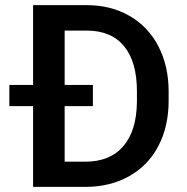

<svg xmlns="http://www.w3.org/2000/svg" viewBox="-20 -731 730 751"><path d="M16.6 0ZM109.4 0V-710.9H319.3Q413.6 -710.9 486.6 -668.9Q559.6 -627 599.6 -549.8Q639.6 -472.7 639.6 -373V-337.4Q639.6 -236.3 599.4 -159.7Q559.1 -83 484.6 -41.5Q410.2 0 314 0ZM232.9 -611.3V-98.6H313.5Q410.6 -98.6 462.6 -159.4Q514.6 -220.2 515.6 -334V-373.5Q515.6 -489.3 465.3 -550.3Q415 -611.3 319.3 -611.3ZM343.3 -315.9H16.6V-398.9H343.3Z"/></svg>

Font: Roboto Medium
Style: Regular
Weight: 500
Designer: Google
Version: Version 2.134; 2016; ttfautohint (v1.6)